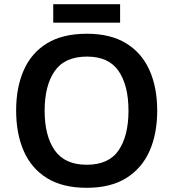

<svg xmlns="http://www.w3.org/2000/svg" viewBox="-20 -886 827 916"><path d="M730 -358Q730 -247 693 -164.5Q656 -82 581.5 -36Q507 10 394 10Q279 10 204.5 -36Q130 -82 93.5 -165Q57 -248 57 -359Q57 -469 93.5 -551.5Q130 -634 204.5 -679.5Q279 -725 395 -725Q507 -725 581.5 -679.5Q656 -634 693 -551.5Q730 -469 730 -358ZM193 -358Q193 -238 241 -169Q289 -100 394 -100Q499 -100 546 -169Q593 -238 593 -358Q593 -478 546 -547Q499 -616 395 -616Q289 -616 241 -547Q193 -478 193 -358ZM553 -866V-778H234V-866Z"/></svg>

Font: Noto Sans Thai Looped SemiBold
Style: Regular
Weight: 600
Designer: Sasikarn Vongin, Ben Mitchell
Foundry: The Fontpad Ltd
Version: Version 1.001; ttfautohint (v1.8.4.7-5d5b)